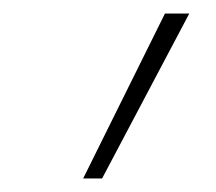

<svg xmlns="http://www.w3.org/2000/svg" viewBox="-20 -702 320 284"><path d="M103 -438 224 -682H260L131 -438Z"/></svg>

Font: Fira Sans UltraLight
Style: Italic
Weight: 200
Italic angle: -8°
Designer: Carrois Corporate & Edenspiekermann AG
Foundry: Carrois Corporate GbR & Edenspiekermann AG
Version: Version 4.203;PS 004.203;hotconv 1.0.88;makeotf.lib2.5.64775